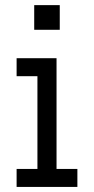

<svg xmlns="http://www.w3.org/2000/svg" viewBox="-20 -736 370 756"><path d="M114.7 -618.7V-715.8H215.3V-618.7ZM45.4 0V-70.8H127.4V-436H45.4V-506.8H202.6V-70.8H284.7V0Z"/></svg>

Font: Kay Pho Du Medium
Style: Regular
Weight: 500
Designer: Victor Gaultney, Khu Oo Reh
Foundry: SIL International
Version: Version 3.000